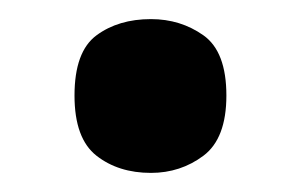

<svg xmlns="http://www.w3.org/2000/svg" viewBox="-20 -455 316 201"><path d="M138 -274Q104 -274 81 -292Q58 -310 58 -355Q58 -401 81 -418Q104 -435 138 -435Q169 -435 193 -418Q217 -401 217 -355Q217 -310 193 -292Q169 -274 138 -274Z"/></svg>

Font: Noto Serif Lao Condensed ExtraBold
Style: Regular
Weight: 800
Width: 3
Designer: Monotype Design Team
Foundry: Monotype Imaging Inc.
Version: Version 2.003; ttfautohint (v1.8.4.7-5d5b)